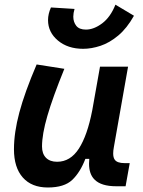

<svg xmlns="http://www.w3.org/2000/svg" viewBox="-20 -809 626 839"><path d="M189 10.3Q118.2 10.3 79.6 -33.4Q41 -77.1 41 -156.7Q41 -229.5 64.5 -317.4Q87.9 -405.3 140.1 -527.3L261.2 -508.3Q210.4 -383.3 187 -302.7Q163.6 -222.2 163.6 -168.9Q163.6 -137.2 180.9 -119.6Q198.2 -102.1 229.5 -102.1Q287.6 -102.1 324.7 -159.7Q361.8 -217.3 382.8 -325.7V-325.2L417 -517.6H539.6L477.5 -166Q474.6 -150.4 474.6 -138.7Q474.6 -121.1 481 -111.8Q491.2 -96.2 524.4 -96.2H546.9L528.8 4.9H487.8Q421.9 4.9 393.1 -24.4Q369.1 -47.9 369.1 -93.8Q369.1 -104 370.1 -114.7H353Q330.6 -56.2 295.7 -22.9Q260.7 10.3 189 10.3ZM343.3 -595.7Q276.4 -595.7 233.2 -631.8Q189.9 -668 189.9 -721.2Q189.9 -748 202.6 -776.4L305.7 -770Q300.3 -751.5 300.3 -736.3Q300.3 -712.9 313.2 -696.3Q326.2 -679.7 355.5 -679.7Q390.1 -679.7 426.5 -707Q462.9 -734.4 484.4 -788.6L565.4 -740.2Q534.7 -685.5 496.8 -653.8Q459 -622.1 419.4 -608.9Q379.9 -595.7 343.3 -595.7Z"/></svg>

Font: CaskaydiaCove NFP SemiBold
Style: Italic
Weight: 600
Italic angle: -10°
Designer: Aaron Bell
Foundry: Saja Typeworks
Version: Version 2111.001; VTT 6.35;Nerd Fonts 3.1.1